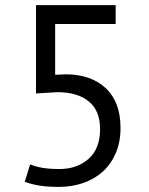

<svg xmlns="http://www.w3.org/2000/svg" viewBox="-20 -720 585 752"><path d="M213 -58Q282 -58 327 -98Q372 -138 372 -214Q372 -287 327.5 -323Q283 -359 205 -359L121 -354V-700H433V-626H196V-427L239 -429Q338 -428 395 -374Q452 -320 452 -219Q452 -163 433 -119.5Q414 -76 381.5 -47Q349 -18 305 -3Q261 12 211 12Q166 12 135 7Q104 2 77 -8L98 -76Q121 -67 147.5 -62.5Q174 -58 213 -58Z"/></svg>

Font: PT Sans
Style: Regular
Weight: 400
Designer: A.Korolkova, O.Umpeleva, V.Yefimov
Foundry: ParaType Ltd
Version: Version 2.003